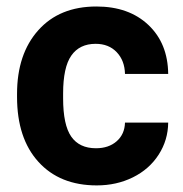

<svg xmlns="http://www.w3.org/2000/svg" viewBox="-20 -558 561 588"><path d="M273.9 -104Q313 -104 337.4 -125.5Q361.8 -147 362.8 -182.6H495.1Q494.6 -128.9 465.8 -84.2Q437 -39.6 387 -14.9Q336.9 9.8 276.4 9.8Q163.1 9.8 97.7 -62.3Q32.2 -134.3 32.2 -261.2V-270.5Q32.2 -392.6 97.2 -465.3Q162.1 -538.1 275.4 -538.1Q374.5 -538.1 434.3 -481.7Q494.1 -425.3 495.1 -331.5H362.8Q361.8 -372.6 337.4 -398.2Q313 -423.8 272.9 -423.8Q223.6 -423.8 198.5 -387.9Q173.3 -352.1 173.3 -271.5V-256.8Q173.3 -175.3 198.2 -139.6Q223.1 -104 273.9 -104Z"/></svg>

Font: Vazir UI
Style: Bold-UI
Weight: 700
Designer: Saber Rastikerdar
Foundry: Saber Rastikerdar
Version: Version 30.1.0